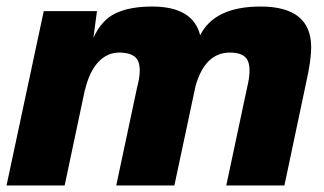

<svg xmlns="http://www.w3.org/2000/svg" viewBox="-26 -568 993 588"><path d="M440 -548Q565 -548 587 -460Q631 -548 772 -548Q927 -548 927 -423Q927 -384 912 -317L845 0H667L731 -301Q744 -354 733.5 -380.5Q723 -407 678 -407Q602 -407 573 -305L508 0H330L394 -301Q408 -353 397.5 -379.5Q387 -406 342 -407Q303 -408 275 -378Q247 -348 234 -291V-293L172 0H-6L108 -534H271L260 -452Q285 -507 328.5 -527.5Q372 -548 440 -548Z"/></svg>

Font: Nacelle Heavy
Style: Italic
Weight: 800
Italic angle: -12°
Designer: Sora Sagano
Foundry: Sora Sagano
Version: Version 1.000;FEAKit 1.0